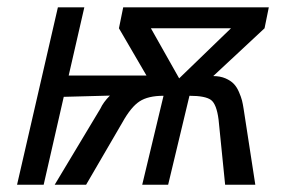

<svg xmlns="http://www.w3.org/2000/svg" viewBox="-20 -508 810 528"><path d="M719.2 -487.8 707.5 -430.2 566.4 -298.8Q585.4 -298.8 600.1 -292.5Q614.7 -286.1 623 -277.3Q631.3 -268.6 637.2 -254.9Q643.1 -241.2 645.5 -231.7Q647.9 -222.2 649.9 -209L682.1 0H599.1L581.1 -178.7Q575.7 -221.7 560.1 -233.2Q544.4 -244.6 501 -244.6L442.4 0H371.1L429.7 -244.6Q387.2 -244.6 363.8 -229.2Q340.3 -213.9 316.9 -171.9L216.8 0H130.4L255.9 -209Q264.2 -227.1 282.2 -245.1L155.3 -241.7L100.1 0H26.9L139.2 -487.8H211.9L168.9 -300.3H382.8L307.1 -430.2L318.8 -487.8ZM472.7 -292.5 615.2 -430.2H395Z"/></svg>

Font: HK Grotesk Italic
Style: Regular
Weight: 400
Italic angle: -13°
Designer: Alfredo Marco Pradil and Stefan Peev
Foundry: Hanken Design Co.
Version: Version 1.000;PS 001.000;hotconv 1.0.88;makeotf.lib2.5.64775